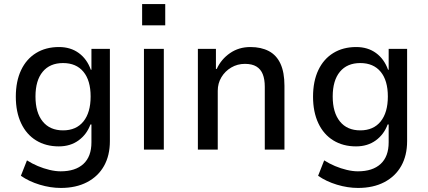

<svg xmlns="http://www.w3.org/2000/svg" viewBox="-20 -738 2112 947"><path d="M280 189Q229 189 176 173Q123 157 83 129L113 53Q138 69 166.5 81Q195 93 224.5 100Q254 107 279 107Q352 107 391.5 70.5Q431 34 431 -36V-124H426Q408 -75 367.5 -45.5Q327 -16 270 -16Q206 -16 158 -45.5Q110 -75 84 -130.5Q58 -186 58 -261Q58 -337 84 -392Q110 -447 158 -476.5Q206 -506 271 -506Q328 -506 368.5 -476.5Q409 -447 428 -394H431V-497H522V-42Q522 29 493 80.5Q464 132 409.5 160.5Q355 189 280 189ZM291 -95Q356 -95 391.5 -139Q427 -183 427 -262Q427 -341 391.5 -384Q356 -427 291 -427Q226 -427 190.5 -384Q155 -341 155 -262Q155 -183 190.5 -139Q226 -95 291 -95Z M681 -613V-718H795V-613ZM690 0V-497H788V0Z M956 0V-497H1045V-398H1049Q1071 -446 1114.5 -476Q1158 -506 1215 -506Q1268 -506 1306 -486Q1344 -466 1363.5 -423.5Q1383 -381 1383 -315V0H1286V-310Q1286 -347 1276 -372Q1266 -397 1244.5 -410Q1223 -423 1188 -423Q1151 -423 1120.5 -405Q1090 -387 1072 -357Q1054 -327 1054 -290V0Z M1746 189Q1695 189 1642 173Q1589 157 1549 129L1579 53Q1604 69 1632.5 81Q1661 93 1690.5 100Q1720 107 1745 107Q1818 107 1857.5 70.5Q1897 34 1897 -36V-124H1892Q1874 -75 1833.5 -45.5Q1793 -16 1736 -16Q1672 -16 1624 -45.5Q1576 -75 1550 -130.5Q1524 -186 1524 -261Q1524 -337 1550 -392Q1576 -447 1624 -476.5Q1672 -506 1737 -506Q1794 -506 1834.5 -476.5Q1875 -447 1894 -394H1897V-497H1988V-42Q1988 29 1959 80.5Q1930 132 1875.5 160.5Q1821 189 1746 189ZM1757 -95Q1822 -95 1857.5 -139Q1893 -183 1893 -262Q1893 -341 1857.5 -384Q1822 -427 1757 -427Q1692 -427 1656.5 -384Q1621 -341 1621 -262Q1621 -183 1656.5 -139Q1692 -95 1757 -95Z"/></svg>

Font: Nunito Sans 7pt SemiCondensed Medium
Style: Regular
Weight: 500
Width: 4
Designer: Vernon Adams
Foundry: Vernon Adams
Version: Version 3.101;gftools[0.9.27]